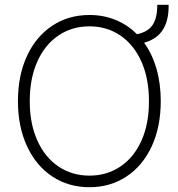

<svg xmlns="http://www.w3.org/2000/svg" viewBox="-20 -780 753 810"><path d="M587.9 -599.6Q622.1 -552.7 640.1 -490Q658.2 -427.2 658.2 -353.5Q658.2 -245.1 620.1 -162.8Q582 -80.6 513.7 -35.4Q445.3 9.8 357.4 9.8Q269 9.8 200.7 -35.4Q132.3 -80.6 94 -163.1Q55.7 -245.6 55.7 -353.5Q55.7 -461.9 94 -544.2Q132.3 -626.5 200.7 -671.6Q269 -716.8 357.4 -716.8Q416.5 -716.8 467.5 -696Q518.6 -675.3 557.6 -635.7Q604 -645 623.8 -674.6Q643.6 -704.1 643.6 -759.8H691.4Q692.4 -693.8 667 -654.3Q641.6 -614.7 587.9 -599.6ZM357.4 -668.9Q284.2 -668.9 227.1 -630.6Q169.9 -592.3 137.7 -520.8Q105.5 -449.2 105.5 -353.5Q105.5 -258.3 137.5 -187.3Q169.4 -116.2 226.6 -77.6Q283.7 -39.1 357.4 -39.1Q430.7 -39.1 487.8 -77.4Q544.9 -115.7 576.9 -187Q608.9 -258.3 608.4 -353.5Q608.4 -449.2 576.4 -520.5Q544.4 -591.8 487.5 -630.4Q430.7 -668.9 357.4 -668.9Z"/></svg>

Font: Pretendard JP ExtraLight
Style: Regular
Weight: 200
Designer: Base glyphs from Inter by Rasmus Andersson; Hangeul glyphs from Noto Sans CJK(Source Han Sans) by Jang Soo-young and Kan
Foundry: Kil Hyung-jin
Version: Version 1.309